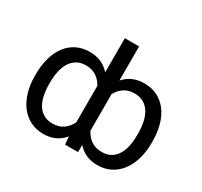

<svg xmlns="http://www.w3.org/2000/svg" viewBox="-151 -930 1204 1144"><g transform="rotate(30 451.0 -358.5)"><path d="M852.3 -265.6Q852.3 -205.6 837.4 -155Q822.4 -104.4 794.7 -67.6Q767 -30.9 727.1 -10.5Q687.1 9.9 637.1 9.9Q593.8 9.9 559.7 -5.1Q525.6 -20.2 500 -49.7V0H410.5L405.9 -54.3Q380.3 -22.7 345.2 -6.4Q310 9.9 264.9 9.9Q214.8 9.9 174.9 -10.5Q134.9 -30.9 107.2 -67.6Q79.5 -104.4 64.6 -155Q49.7 -205.6 49.7 -265.6V-275.6Q49.7 -338.4 64.3 -389.6Q78.8 -440.7 106.4 -476.9Q133.9 -513.1 173.5 -532.8Q213.1 -552.6 262.8 -552.6Q307.2 -552.6 341.8 -537.3Q376.4 -522 402 -492.5V-727.3H500V-492.5Q525.6 -522 560.2 -537.3Q594.8 -552.6 639.2 -552.6Q688.9 -552.6 728.5 -532.8Q768.1 -513.1 795.6 -476.9Q823.2 -440.7 837.7 -389.6Q852.3 -338.4 852.3 -275.6ZM147.7 -265.6Q147.7 -224.8 155 -189.1Q162.3 -153.4 178.3 -127.3Q194.2 -101.2 219.8 -86.1Q245.4 -71 282 -71Q304.3 -71 322.4 -76.5Q340.6 -82 355.3 -92.2Q370 -102.3 381.6 -116.5Q393.1 -130.7 402 -148.1V-399.1Q393.1 -415.5 381.6 -428.8Q370 -442.1 355.5 -451.7Q340.9 -461.3 323.2 -466.4Q305.4 -471.6 284.1 -471.6Q247.2 -471.6 221.2 -456.3Q195.3 -441.1 179 -414.6Q162.6 -388.1 155.2 -352.5Q147.7 -316.8 147.7 -275.6ZM754.3 -275.6Q754.3 -316.8 746.8 -352.5Q739.3 -388.1 723 -414.6Q706.7 -441.1 680.8 -456.3Q654.8 -471.6 617.9 -471.6Q596.6 -471.6 578.8 -466.4Q561.1 -461.3 546.5 -451.7Q532 -442.1 520.4 -428.8Q508.9 -415.5 500 -399.1V-148.1Q508.9 -130.7 520.4 -116.5Q532 -102.3 546.7 -92.2Q561.4 -82 579.5 -76.5Q597.7 -71 620 -71Q657 -71 682.5 -86.1Q708.1 -101.2 724.1 -127.3Q740.1 -153.4 747.2 -189.1Q754.3 -224.8 754.3 -265.6Z"/></g></svg>

Font: Fast_Sans
Style: Regular
Weight: 400
Designer: Rasmus Andersson
Foundry: rsms
Version: Version 3.018;git-588b23468